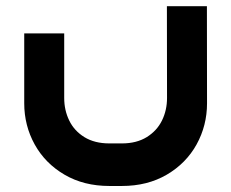

<svg xmlns="http://www.w3.org/2000/svg" viewBox="-20 -354 749 622"><path d="M374.9 248.5Q457.5 248.5 520.2 211.9Q582.9 175.2 616.8 114Q650.7 52.7 650.7 -19.6L650.3 -333.9H520.7L521.1 -36.7Q521.1 3.1 504.7 36.5Q488.2 69.9 455.2 90.3Q422.2 110.6 374.9 110.6H334.3Q286.6 110.6 253.5 90.3Q220.5 69.9 204.3 36.5Q188 3.1 188 -36.7V-245.7H58.5V-19.6Q58.5 52.7 92.4 114Q126.3 175.2 189 211.9Q251.6 248.5 334.3 248.5Z"/></svg>

Font: Arad-FD-VF Thin
Style: Regular
Weight: 100
Designer: Mohammad Darvishi
Version: Version 1.010;September 21, 2024;FontCreator 15.0.0.2992 64-